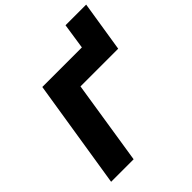

<svg xmlns="http://www.w3.org/2000/svg" viewBox="-233 -1020 1170 1170"><g transform="rotate(-45 351.5 -435.5)"><path d="M47 0 159 -705H500L525 -871H703L651 -543H326L241 0Z"/></g></svg>

Font: Nunito Sans 6pt Black
Style: Italic
Weight: 900
Italic angle: -9°
Version: Version 3.101;gftools[0.9.27]